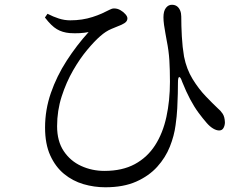

<svg xmlns="http://www.w3.org/2000/svg" viewBox="-20 -743 1040 801"><path d="M167.4 -670 178.2 -685.5Q202.3 -673.1 225.5 -665.7Q248.8 -658.2 272.9 -658.2Q298.4 -658.2 321.6 -661.7Q344.8 -665.2 366.1 -672.1Q387.4 -678.9 405.4 -686.9Q428.9 -697.7 437.9 -702.7Q447 -707.8 456.3 -707.8Q469.8 -707.8 482.2 -700.7Q494.6 -693.6 503.1 -683.9Q511.5 -674.3 511.5 -666.6Q511.5 -658.5 506.3 -652.5Q501.2 -646.4 487.3 -639.9Q469 -632.1 445 -622.4Q421.1 -612.6 397.6 -591.6Q374.8 -571.9 344.3 -535.5Q313.7 -499.2 285.1 -449.6Q256.4 -400 237.3 -340.7Q218.2 -281.3 218.2 -216.5Q218.2 -154 245.9 -112.6Q273.6 -71.2 318.8 -50.6Q363.9 -30 415.7 -30Q490.2 -30 542.5 -58.3Q594.7 -86.6 627.1 -137.1Q659.5 -187.6 674.2 -255.4Q689 -323.2 689 -402.3Q689 -451.3 686.6 -490.9Q684.2 -530.5 675.6 -573.2Q673.4 -586.4 670.1 -603.8Q666.7 -621.3 664.3 -639.2Q661.9 -657.1 661.9 -670.8Q661.9 -697 672.2 -710.1Q682.5 -723.3 697.4 -723.1Q710.1 -722.9 718.5 -716.7Q726.8 -710.5 731.5 -699.3Q736.2 -688.1 736.2 -674Q736.2 -635.5 738.6 -591.1Q741 -546.6 747.8 -506.8Q758.3 -454.3 783.6 -413.1Q809 -371.9 838 -341.7Q866.9 -311.5 888.4 -291.3Q900.1 -281.8 908.8 -268.7Q917.5 -255.7 918.3 -232.8Q918.3 -219.9 912.5 -209.3Q906.7 -198.7 894.3 -198.7Q882.7 -198.7 869 -206.9Q855.2 -215.2 842.5 -229.9Q826 -248.7 808.1 -272.9Q790.2 -297.2 773.2 -329.1Q756.3 -361 740.2 -401.3Q733.2 -422.2 727.8 -421.5Q722.4 -420.9 722.4 -398.1Q722.4 -379.1 721.8 -351.7Q721.2 -324.3 719.5 -291.3Q717.8 -258.3 712.5 -221.2Q706.9 -177.1 688.7 -131.3Q670.5 -85.6 635.9 -47.2Q601.3 -8.9 548.1 14.7Q495 38.3 419.5 38.3Q372.6 38.3 327.9 25.2Q283.2 12 247.3 -17.4Q211.4 -46.8 189.7 -94.5Q168 -142.1 168 -211.1Q168 -284.9 192.3 -355.2Q216.6 -425.4 258.1 -489.7Q299.7 -554.1 349.7 -609.2Q332.9 -605.9 312.7 -604.7Q292.5 -603.5 270.4 -605Q240 -607.7 217.2 -621.3Q194.3 -634.8 167.4 -670Z"/></svg>

Font: Early Summer Mincho VF
Style: Regular
Weight: 250
Designer: GuiWonder
Version: Version 1.002